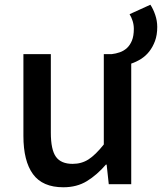

<svg xmlns="http://www.w3.org/2000/svg" viewBox="-20 -779 685 812"><path d="M248 13Q160 13 119.5 -42.5Q79 -98 79 -204V-550H195V-218Q195 -146 216.5 -116Q238 -86 287 -86Q325 -86 354.5 -105Q384 -124 419 -168V-550H452Q470 -552 487 -558Q504 -564 517 -576Q530 -588 538 -607.5Q546 -627 546 -657Q546 -674 541 -690Q536 -706 528 -719L616 -759Q628 -741 636.5 -716Q645 -691 645 -665Q645 -631 635.5 -605.5Q626 -580 611 -561Q596 -542 576 -529.5Q556 -517 535 -510V0H440L431 -83H428Q390 -39 347.5 -13Q305 13 248 13Z"/></svg>

Font: Kinto Sans Med
Style: Regular
Weight: 500
Designer: Authors: Ryoko NISHIZUKA  (kana & ideographs); Paul D. Hunt (Latin, Greek & Cyrillic); Wenlong ZHANG  (bopomofo); Sandol
Foundry: Adobe Systems Incorporated, ookami Inc.
Version: Version 0.001